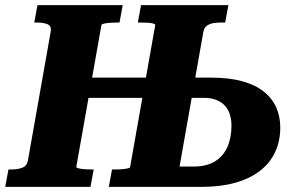

<svg xmlns="http://www.w3.org/2000/svg" viewBox="-46 -730 1156 750"><path d="M199.4 -426.8H616.4L602.8 -347.8H184.6ZM-25.6 0 -13 -68H-2.6Q23.6 -68 41.4 -75Q59.2 -82 63.2 -104L152 -606Q156 -628 140.2 -635Q124.4 -642 98.2 -642H87.8L100.4 -710H433.4L420.8 -642H412.4Q398.8 -642 384.8 -641Q370.8 -640 361 -638Q351.2 -636 350.2 -632L252 -78Q252 -75 261 -72.5Q270 -70 284 -69Q298 -68 311.6 -68H320L307.4 0ZM741.2 0H379L391.6 -68H402Q418.6 -68 431.9 -69.2Q445.2 -70.4 453.7 -72.4Q462.2 -74.4 462.2 -77.4L560.4 -632Q561.4 -635 554.2 -637.5Q547 -640 534.3 -641Q521.6 -642 504 -642H492.4L505 -710H846.2L833.6 -642H816.2Q802.2 -642 787.8 -639.7Q773.4 -637.4 762.3 -629.5Q751.2 -621.6 748.2 -604.8L655.4 -79.4H710Q760 -79.4 792.7 -99Q825.4 -118.6 841.8 -154.9Q858.2 -191.2 858.2 -239.4Q858.2 -261.6 852.3 -281.5Q846.4 -301.4 833.4 -316.1Q820.4 -330.8 799.9 -339.3Q779.4 -347.8 750.2 -347.8H616.8L628 -426.8H777.8Q849.2 -426.8 900.5 -412.6Q951.8 -398.4 984.5 -372.1Q1017.2 -345.8 1033 -310.4Q1048.8 -275 1048.8 -232.2Q1048.8 -179.2 1029 -136.5Q1009.2 -93.8 970 -63.1Q930.8 -32.4 873.4 -16.2Q816 0 741.2 0Z"/></svg>

Font: Roboto Serif 20pt
Style: Italic
Weight: 400
Italic angle: -10°
Designer: Greg Gazdowicz
Foundry: Commercial Type
Version: Version 1.008